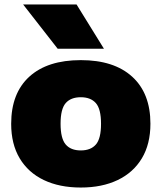

<svg xmlns="http://www.w3.org/2000/svg" viewBox="-20 -828 722 859"><path d="M341.5 11Q246 11 176 -22.5Q106 -56 68 -119.8Q30 -183.5 30 -274Q30 -411 111.2 -485Q192.5 -559 341.5 -559Q490 -559 571.5 -484.8Q653 -410.5 653 -274.5Q653 -183.5 614.8 -119.8Q576.5 -56 506.5 -22.5Q436.5 11 341.5 11ZM341.5 -155Q386 -155 409 -181.5Q432 -208 432 -274Q432 -340.5 408.8 -366.8Q385.5 -393 341.5 -393Q297 -393 274 -366.8Q251 -340.5 251 -274.5Q251 -208.5 273.8 -181.8Q296.5 -155 341.5 -155ZM238 -610 83.5 -808H322.5L445 -610Z"/></svg>

Font: Encode Sans SmExp Black
Style: Regular
Weight: 900
Width: 6
Designer: Multiple Designers
Foundry: Impallari Type
Version: Version 3.002; ttfautohint (v1.8.3) -l 8 -r 50 -G 200 -x 14 